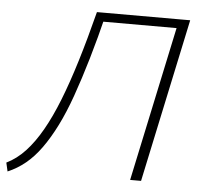

<svg xmlns="http://www.w3.org/2000/svg" viewBox="-49 -709 806 769"><g transform="rotate(5 353.5 -324.5)"><path d="M9 9 1 -26Q42 -46 76 -82.5Q110 -119 140.5 -172.5Q171 -226 199 -297Q227 -368 254.5 -458Q282 -548 310 -658H348Q323 -556 298 -471Q273 -386 248.5 -317Q224 -248 197.5 -195Q171 -142 142 -101.5Q113 -61 80 -34Q47 -7 9 9ZM501 0 641 -658H685L545 0ZM322 -622 329 -658H664L656 -622Z"/></g></svg>

Font: Ysabeau ExtraLight
Style: Italic
Weight: 250
Italic angle: -12°
Version: Version 2.000;gftools[0.9.27.dev2+g8671c4b]